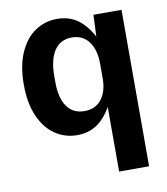

<svg xmlns="http://www.w3.org/2000/svg" viewBox="-80 -578 738 846"><g transform="rotate(-10 288.5 -155.0)"><path d="M518.8 -500H393.1L388.1 -380L409.7 -356Q383.1 -429 339.4 -469.5Q295.8 -510 231.8 -510Q178.1 -510 134.2 -481Q90.2 -452 63.9 -393.4Q37.5 -334.7 37.5 -250Q37.5 -165.3 63.9 -106.6Q90.2 -48 134.2 -19Q178.1 10 231.8 10Q295.8 10 339.4 -30.5Q383.1 -71 409.7 -144L384.7 -120V200H518.8ZM176.3 -236.8V-263.2Q176.3 -337.8 203.3 -377.9Q230.4 -418 281.2 -418Q330.6 -418 357.7 -381.2Q384.7 -344.5 384.7 -283.2V-216.8Q384.7 -158.9 357.7 -123.8Q330.6 -88.8 281.2 -88.8Q230.4 -88.8 203.3 -127.2Q176.3 -165.6 176.3 -236.8Z"/></g></svg>

Font: TASA Orbiter VF Text
Style: Regular
Weight: 400
Designer: Weizhong Zhang
Foundry: 本地遙控
Version: Version 1.001;Glyphs 3.2 (3192)